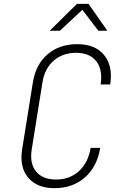

<svg xmlns="http://www.w3.org/2000/svg" viewBox="-20 -970 640 1000"><path d="M264 10Q173 10 127 -44.5Q81 -99 95 -190L151 -540Q166 -634 227.5 -687Q289 -740 383 -740Q476 -740 522.5 -683Q569 -626 554 -530H504Q516 -607 481.5 -651Q447 -695 376 -695Q306 -695 259 -653.5Q212 -612 201 -540L145 -190Q134 -118 168 -76.5Q202 -35 272 -35Q344 -35 392 -79.5Q440 -124 452 -200H502Q486 -102 422.5 -46Q359 10 264 10ZM239 -810 381 -950H441L539 -810H492L409 -919L292 -810Z"/></svg>

Font: JetBrains Mono Thin
Style: Italic
Weight: 100
Italic angle: -9°
Monospace: yes
Designer: Philipp Nurullin, Konstantin Bulenkov
Foundry: JetBrains
Version: Version 2.305; ttfautohint (v1.8.4.7-5d5b)